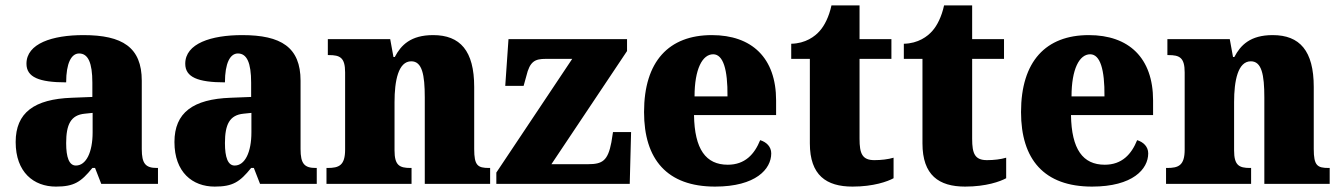

<svg xmlns="http://www.w3.org/2000/svg" viewBox="-20 -681 4967 711"><path d="M187 10C254 10 280 -7 322 -59H332L355 0H565V-59H561C519 -59 505 -75 505 -129V-382C505 -506 433 -551 289 -551C174 -551 78 -520 78 -445C78 -395 125 -376 225 -376C225 -447 244 -483 273 -483C306 -483 322 -449 322 -375V-322L246 -319C107 -314 38 -264 38 -155C38 -43 105 10 187 10ZM261 -68C236 -68 225 -98 225 -151C225 -220 242 -255 294 -260L323 -263V-191C323 -117 299 -68 261 -68Z M775 10C842 10 868 -7 910 -59H920L943 0H1153V-59H1149C1107 -59 1093 -75 1093 -129V-382C1093 -506 1021 -551 877 -551C762 -551 666 -520 666 -445C666 -395 713 -376 813 -376C813 -447 832 -483 861 -483C894 -483 910 -449 910 -375V-322L834 -319C695 -314 626 -264 626 -155C626 -43 693 10 775 10ZM849 -68C824 -68 813 -98 813 -151C813 -220 830 -255 882 -260L911 -263V-191C911 -117 887 -68 849 -68Z M1189 0H1504V-59H1500C1459 -59 1441 -69 1441 -124V-303C1441 -382 1455 -454 1503 -454C1543 -454 1553 -405 1553 -320V0H1795V-59H1791C1749 -59 1736 -68 1736 -129V-359C1736 -493 1684 -551 1584 -551C1501 -551 1465 -514 1442 -470H1437L1425 -536H1194V-477H1198C1239 -477 1258 -468 1258 -413V-127C1258 -68 1235 -59 1193 -59H1189Z M1818 0H2312L2317 -192H2250L2244 -154C2231 -86 2211 -73 2158 -73H2022L2302 -492V-536H1863L1851 -363H1919L1929 -399C1942 -454 1961 -463 2001 -463H2099L1818 -42Z M2628 10C2779 10 2836 -55 2836 -113C2836 -138 2818 -155 2795 -162C2774 -110 2739 -71 2675 -71C2594 -71 2552 -128 2550 -255H2854V-309C2854 -467 2764 -551 2616 -551C2457 -551 2365 -454 2365 -266C2365 -91 2450 10 2628 10ZM2674 -324H2552C2552 -425 2581 -480 2621 -480C2658 -480 2675 -424 2674 -324Z M3137 10C3215 10 3267 -9 3289 -21V-97C3269 -91 3243 -88 3218 -88C3173 -88 3163 -112 3163 -167V-463H3281V-536H3163V-661H3059C3050 -619 3033 -586 3016 -567C2998 -546 2963 -520 2910 -519V-463H2979V-150C2979 -32 3040 10 3137 10Z M3554 10C3632 10 3684 -9 3706 -21V-97C3686 -91 3660 -88 3635 -88C3590 -88 3580 -112 3580 -167V-463H3698V-536H3580V-661H3476C3467 -619 3450 -586 3433 -567C3415 -546 3380 -520 3327 -519V-463H3396V-150C3396 -32 3457 10 3554 10Z M4024 10C4175 10 4232 -55 4232 -113C4232 -138 4214 -155 4191 -162C4170 -110 4135 -71 4071 -71C3990 -71 3948 -128 3946 -255H4250V-309C4250 -467 4160 -551 4012 -551C3853 -551 3761 -454 3761 -266C3761 -91 3846 10 4024 10ZM4070 -324H3948C3948 -425 3977 -480 4017 -480C4054 -480 4071 -424 4070 -324Z M4298 0H4613V-59H4609C4568 -59 4550 -69 4550 -124V-303C4550 -382 4564 -454 4612 -454C4652 -454 4662 -405 4662 -320V0H4904V-59H4900C4858 -59 4845 -68 4845 -129V-359C4845 -493 4793 -551 4693 -551C4610 -551 4574 -514 4551 -470H4546L4534 -536H4303V-477H4307C4348 -477 4367 -468 4367 -413V-127C4367 -68 4344 -59 4302 -59H4298Z"/></svg>

Font: Noto Serif Ethiopic SemiCondensed Black
Style: Regular
Weight: 900
Width: 4
Designer: Monotype Design Team
Foundry: Monotype Imaging Inc.
Version: Version 2.102